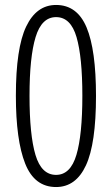

<svg xmlns="http://www.w3.org/2000/svg" viewBox="-20 -744 451 774"><path d="M206 10Q119 10 81.5 -84.5Q44 -179 44 -358Q44 -550 85.5 -637Q127 -724 206 -724Q291 -724 329 -633.5Q367 -543 367 -357Q367 -165 326.5 -77.5Q286 10 206 10ZM206 -39Q264 -39 288 -119.5Q312 -200 312 -358Q312 -514 288.5 -594.5Q265 -675 206 -675Q148 -675 123.5 -594.5Q99 -514 99 -358Q99 -200 123 -119.5Q147 -39 206 -39Z"/></svg>

Font: Noto Sans Gurmukhi ExtraCondensed Light
Style: Regular
Weight: 300
Width: 2
Designer: Jelle Bosma - Monotype Design Team
Foundry: Monotype Imaging Inc.
Version: Version 2.004; ttfautohint (v1.8.4.7-5d5b)